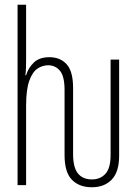

<svg xmlns="http://www.w3.org/2000/svg" viewBox="-20 -780 570 809"><path d="M367 9Q314 9 283 -22.5Q252 -54 252 -127V-401Q252 -459 232.5 -482Q213 -505 183 -505Q159 -505 138 -491Q117 -477 103.5 -440Q90 -403 90 -334V0H54V-760H90V-531Q90 -509 89.5 -494Q89 -479 87 -463H90Q99 -494 122.5 -516.5Q146 -539 188 -539Q234 -539 261 -509Q288 -479 288 -409V-131Q288 -74 308.5 -49Q329 -24 367 -24Q403 -24 424.5 -48Q446 -72 446 -127V-529H482V-124Q482 -56 451 -23.5Q420 9 367 9Z"/></svg>

Font: Noto Sans Mono Condensed ExtraLight
Style: Regular
Weight: 200
Width: 3
Designer: Monotype Design Team
Foundry: Monotype Imaging Inc.
Version: Version 2.014; ttfautohint (v1.8.4.7-5d5b)